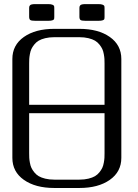

<svg xmlns="http://www.w3.org/2000/svg" viewBox="-20 -935 686 955"><path d="M500 -894V-852.1Q500 -843.3 498.8 -839.8Q497.6 -836.4 490.7 -834Q483.9 -831.5 468.8 -831.5H406.2Q385.7 -831.5 380.4 -835.7Q375 -839.8 375 -852.1V-894Q375 -899.4 375.5 -901.9Q376 -904.3 378.7 -908Q381.3 -911.6 388.2 -913.1Q395 -914.6 406.2 -914.6H468.8Q483.4 -914.6 490.5 -911.6Q497.6 -908.7 498.8 -905.3Q500 -901.9 500 -894ZM250 -894V-852.1Q250 -843.3 248.8 -839.8Q247.6 -836.4 240.7 -834Q233.9 -831.5 218.8 -831.5H156.2Q135.7 -831.5 130.4 -835.7Q125 -839.8 125 -852.1V-894Q125 -899.4 125.5 -901.9Q126 -904.3 128.7 -908Q131.3 -911.6 138.2 -913.1Q145 -914.6 156.2 -914.6H218.8Q233.4 -914.6 240.5 -911.6Q247.6 -908.7 248.8 -905.3Q250 -901.9 250 -894ZM375 -750H250Q225.1 -750 205.1 -745.1Q185.1 -740.2 172.4 -732.7Q159.7 -725.1 150.4 -713.4Q141.1 -701.7 136.2 -691.2Q131.3 -680.7 128.7 -666Q126 -651.4 125.5 -641.6Q125 -631.8 125 -618.7V-413.6H500V-618.7Q500 -631.8 499.5 -641.6Q499 -651.4 496.3 -666Q493.7 -680.7 488.8 -691.2Q483.9 -701.7 474.6 -713.4Q465.3 -725.1 452.6 -732.7Q439.9 -740.2 419.9 -745.1Q399.9 -750 375 -750ZM375 -791.5Q468.8 -791.5 526.1 -751.2Q583.5 -710.9 583.5 -641.6V-149.9Q583.5 -80.6 526.1 -40.3Q468.8 0 375 0H250Q156.2 0 98.9 -40.3Q41.5 -80.6 41.5 -149.9V-641.6Q41.5 -710.9 98.9 -751.2Q156.2 -791.5 250 -791.5ZM375 -41.5Q399.9 -41.5 419.9 -46.4Q439.9 -51.3 452.6 -58.8Q465.3 -66.4 474.6 -78.1Q483.9 -89.8 488.8 -100.3Q493.7 -110.8 496.3 -125.5Q499 -140.1 499.5 -149.9Q500 -159.7 500 -172.9V-372.1H125V-172.9Q125 -159.7 125.5 -149.9Q126 -140.1 128.7 -125.5Q131.3 -110.8 136.2 -100.3Q141.1 -89.8 150.4 -78.1Q159.7 -66.4 172.4 -58.8Q185.1 -51.3 205.1 -46.4Q225.1 -41.5 250 -41.5Z"/></svg>

Font: Gputeks
Style: Regular
Weight: 500
Version: Version 0.9